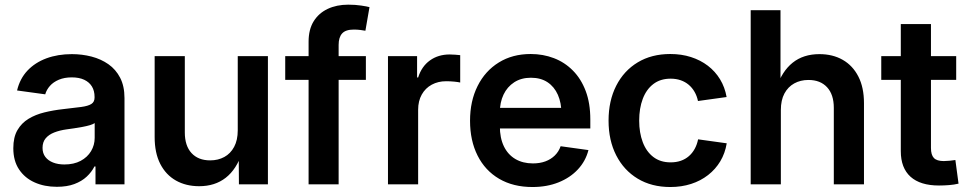

<svg xmlns="http://www.w3.org/2000/svg" viewBox="-20 -770 4044 802"><path d="M217.3 10.3Q165.5 10.3 124.5 -8.1Q83.5 -26.4 59.6 -62.3Q35.6 -98.1 35.6 -150.9Q35.6 -196.8 52.7 -226.3Q69.8 -255.9 99.1 -273.7Q128.4 -291.5 165.5 -300.5Q202.6 -309.6 242.2 -314Q290 -319.3 319.1 -323.2Q348.1 -327.1 361.6 -335.7Q375 -344.2 375 -362.3V-365.2Q375 -390.6 364 -408.7Q353 -426.8 331.8 -436.8Q310.5 -446.8 279.8 -446.8Q249 -446.8 225.8 -437Q202.6 -427.2 188.5 -411.1Q174.3 -395 168.9 -376L51.3 -392.1Q63 -441.4 94.7 -475.1Q126.5 -508.8 174.1 -526.4Q221.7 -543.9 280.3 -543.9Q322.8 -543.9 362.3 -533.7Q401.9 -523.4 432.9 -501.7Q463.9 -480 481.9 -445.1Q500 -410.2 500 -360.4V0H378.9V-74.7H374.5Q362.8 -51.3 342 -32Q321.3 -12.7 290.5 -1.2Q259.8 10.3 217.3 10.3ZM249 -83Q288.6 -83 316.9 -98.1Q345.2 -113.3 360.4 -138.7Q375.5 -164.1 375.5 -194.3V-255.9Q369.6 -251.5 356 -247.3Q342.3 -243.2 325 -240Q307.6 -236.8 289.8 -234.1Q272 -231.4 257.3 -229.5Q229.5 -225.6 206.8 -216.8Q184.1 -208 170.9 -192.4Q157.7 -176.8 157.7 -152.3Q157.7 -129.9 169.4 -114.5Q181.2 -99.1 201.7 -91.1Q222.2 -83 249 -83Z M812 7.8Q756.8 7.8 714.8 -15.9Q672.9 -39.6 649.4 -85.4Q626 -131.3 626 -197.3V-535.6H752V-216.8Q752 -161.1 780 -130.6Q808.1 -100.1 857.9 -100.1Q891.1 -100.1 917 -114.3Q942.9 -128.4 958 -156.5Q973.1 -184.6 973.1 -225.6V-535.6H1099.1V0H978L977.1 -133.8H991.7Q968.3 -63 923.1 -27.6Q877.9 7.8 812 7.8Z M1508.3 -535.6V-436.5H1171.4V-535.6ZM1269 0V-595.7Q1269 -647 1290.3 -681.2Q1311.5 -715.3 1348.9 -732.9Q1386.2 -750.5 1434.6 -750.5Q1464.4 -750.5 1488.5 -746.8Q1512.7 -743.2 1523.4 -740.2L1506.3 -641.6Q1498.5 -643.1 1485.4 -644.8Q1472.2 -646.5 1458 -646.5Q1423.8 -646.5 1409.2 -630.4Q1394.5 -614.3 1394.5 -582.5V0Z M1600.6 0V-535.6H1722.2V-446.3H1726.6Q1741.2 -492.7 1775.9 -517.6Q1810.5 -542.5 1858.4 -542.5Q1869.6 -542.5 1881.8 -541.5Q1894 -540.5 1902.3 -539.6V-425.3Q1895 -427.2 1877.7 -429Q1860.4 -430.7 1843.3 -430.7Q1810.1 -430.7 1783.4 -416.3Q1756.8 -401.9 1741.7 -375Q1726.6 -348.1 1726.6 -311.5V0Z M2204.1 11.2Q2123.5 11.2 2064.9 -23.2Q2006.3 -57.6 1974.9 -120.1Q1943.4 -182.6 1943.4 -265.6Q1943.4 -347.7 1974.9 -410.6Q2006.3 -473.6 2063.5 -509Q2120.6 -544.4 2196.8 -544.4Q2248.5 -544.4 2293.7 -527.1Q2338.9 -509.8 2373 -475.3Q2407.2 -440.9 2426.5 -389.9Q2445.8 -338.9 2445.8 -271V-233.4H1999.5V-319.3H2382.8L2325.2 -294.9Q2325.2 -340.3 2310.3 -374Q2295.4 -407.7 2267.1 -426.5Q2238.8 -445.3 2197.8 -445.3Q2157.2 -445.3 2127.9 -426.3Q2098.6 -407.2 2083.3 -374.8Q2067.9 -342.3 2067.9 -300.8V-243.2Q2067.9 -193.8 2084.7 -158.9Q2101.6 -124 2132.8 -105.7Q2164.1 -87.4 2206.1 -87.4Q2234.9 -87.4 2258.1 -95.9Q2281.2 -104.5 2297.6 -120.6Q2314 -136.7 2321.8 -159.2L2438 -143.1Q2426.3 -97.2 2394 -62.5Q2361.8 -27.8 2313.2 -8.3Q2264.6 11.2 2204.1 11.2Z M2779.8 11.2Q2701.7 11.2 2643.8 -23.7Q2585.9 -58.6 2554 -121.1Q2522 -183.6 2522 -266.1Q2522 -349.1 2554 -411.9Q2585.9 -474.6 2643.8 -509.5Q2701.7 -544.4 2779.8 -544.4Q2826.7 -544.4 2866.2 -531.7Q2905.8 -519 2936.8 -495.4Q2967.8 -471.7 2987.8 -438.7Q3007.8 -405.8 3015.1 -364.7L2895.5 -348.1Q2891.1 -369.1 2881.3 -386.2Q2871.6 -403.3 2856.9 -415.8Q2842.3 -428.2 2823.2 -434.8Q2804.2 -441.4 2781.2 -441.4Q2738.3 -441.4 2709 -418.9Q2679.7 -396.5 2664.8 -356.9Q2649.9 -317.4 2649.9 -266.1Q2649.9 -215.8 2664.8 -176.3Q2679.7 -136.7 2709 -114.3Q2738.3 -91.8 2781.2 -91.8Q2804.7 -91.8 2823.7 -98.4Q2842.8 -105 2857.4 -117.7Q2872.1 -130.4 2881.8 -148.2Q2891.6 -166 2896 -188L3015.6 -171.4Q3008.8 -129.9 2988.8 -96.4Q2968.8 -63 2937.7 -38.8Q2906.7 -14.6 2866.7 -1.7Q2826.7 11.2 2779.8 11.2Z M3241.7 -310.5V0H3115.7V-727.5H3240.2V-402.3H3223.1Q3246.1 -472.2 3291 -508.1Q3335.9 -543.9 3402.8 -543.9Q3458.5 -543.9 3500.2 -520Q3542 -496.1 3565.4 -450.4Q3588.9 -404.8 3588.9 -338.9V0H3462.9V-319.3Q3462.9 -375 3434.8 -405.5Q3406.7 -436 3356.9 -436Q3323.7 -436 3297.6 -421.6Q3271.5 -407.2 3256.6 -379.4Q3241.7 -351.6 3241.7 -310.5Z M3974.1 -535.6V-436.5H3661.1V-535.6ZM3742.7 -669.4H3868.7V-151.9Q3868.7 -123 3880.9 -110.1Q3893.1 -97.2 3922.4 -97.2Q3932.1 -97.2 3946.8 -98.6Q3961.4 -100.1 3970.7 -101.6L3983.9 -2.9Q3965.8 1.5 3944.3 3.2Q3922.9 4.9 3902.3 4.9Q3824.2 4.9 3783.4 -31.7Q3742.7 -68.4 3742.7 -138.7Z"/></svg>

Font: Inter 20pt SemiBold
Style: Regular
Weight: 600
Version: Version 4.001;git-66647c0bb